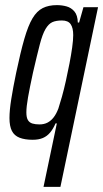

<svg xmlns="http://www.w3.org/2000/svg" viewBox="-20 -538 403 750"><path d="M150 192 202 -56H197Q188 -35 176 -20.5Q164 -6 147.5 1Q131 8 108 8Q77 8 56.5 0Q36 -8 26.5 -26.5Q17 -45 17 -77Q17 -107 24 -151Q31 -195 43 -253Q60 -334 75 -386Q90 -438 107 -466.5Q124 -495 147 -506.5Q170 -518 202 -518Q222 -518 240 -513Q258 -508 270.5 -493.5Q283 -479 284 -450H289L306 -510H363L216 192ZM134 -52Q152 -52 165.5 -59Q179 -66 189.5 -79.5Q200 -93 208 -114Q214 -132 222 -160.5Q230 -189 237.5 -223Q245 -257 251.5 -290.5Q258 -324 262 -353Q266 -382 266 -401Q266 -429 256 -443.5Q246 -458 222 -458Q199 -458 184.5 -451.5Q170 -445 158 -425Q146 -405 135.5 -364.5Q125 -324 109 -255Q96 -195 89.5 -158Q83 -121 83 -99Q83 -79 89 -69Q95 -59 106.5 -55.5Q118 -52 134 -52Z"/></svg>

Font: Saira UltraCondensed Medium
Style: Italic
Weight: 500
Width: 1
Italic angle: -12°
Designer: Hector Gatti with collaboration of the Omnibus-Type team
Foundry: Omnibus-Type
Version: Version 1.101